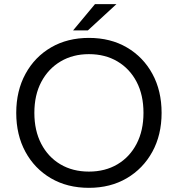

<svg xmlns="http://www.w3.org/2000/svg" viewBox="-20 -892 854 922"><path d="M407 10Q303 10 224.5 -36Q146 -82 102 -163Q58 -244 58 -350Q58 -456 102.5 -537.5Q147 -619 225.5 -664.5Q304 -710 407 -710Q511 -710 589.5 -664Q668 -618 712 -537Q756 -456 756 -350Q756 -244 711.5 -163Q667 -82 588.5 -36Q510 10 407 10ZM407 -68Q485 -68 544 -103Q603 -138 636 -201.5Q669 -265 669 -350Q669 -436 636 -499Q603 -562 544 -597Q485 -632 407 -632Q330 -632 271 -597Q212 -562 178.5 -499Q145 -436 145 -350Q145 -265 178 -201.5Q211 -138 270 -103Q329 -68 407 -68ZM331 -746 436 -872H539L402 -746Z"/></svg>

Font: REM Light
Style: Regular
Weight: 300
Designer: Octavio Pardo
Foundry: Ashler Design
Version: Version 1.005;gftools[0.9.28]